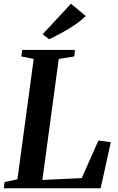

<svg xmlns="http://www.w3.org/2000/svg" viewBox="-28 -1011 636 1031"><path d="M-7.5 0 -3.5 -33.5 65.5 -48 153 -694.5 86.5 -708 91 -743H374.5L371 -708L287.5 -694.5L199.5 -44.5L411 -55L500.5 -256.5L567 -247.5L512.5 0ZM236 -800 201 -827 353 -991 432.5 -925Q406 -899 371.2 -875.8Q336.5 -852.5 301.2 -833.5Q266 -814.5 236 -800Z"/></svg>

Font: Merriweather 72pt SemiBold
Style: Italic
Weight: 600
Italic angle: -7.8°
Version: Version 2.101